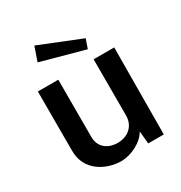

<svg xmlns="http://www.w3.org/2000/svg" viewBox="-174 -858 936 993"><g transform="rotate(-30 294.5 -361.5)"><path d="M173 -733 144 -649 403 -578 422 -633ZM263 10C325 10 396 -26 423 -76L430 0H523L526 -518H403V-181C402 -116 353 -81 295 -81C245 -81 192 -108 192 -177V-518H70V-163C70 -42 178 9 263 10Z"/></g></svg>

Font: United Sans SemiBold
Style: Regular
Weight: 600
Designer: Pablo Impallari, Rodrigo Fuenzalida (Modified by Dan O. Williams)
Version: Version 1.000;PS 001.000;hotconv 1.0.88;makeotf.lib2.5.64775